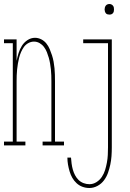

<svg xmlns="http://www.w3.org/2000/svg" viewBox="-32 -727 652 960"><path d="M-12 0V-19H32V-511H-12V-530H51V-423Q55 -443 61 -462Q67 -481 77.5 -498Q88 -515 105.5 -526.5Q123 -538 143 -538Q159 -538 174 -530.5Q189 -523 199.5 -510Q210 -497 216.5 -481.5Q223 -466 228 -450.5Q233 -435 236 -418.5Q239 -402 240.5 -386Q242 -370 242.5 -353.5Q243 -337 243 -320V-19H288V0H181V-19H225V-320Q225 -335 224.5 -350Q224 -365 222.5 -379.5Q221 -394 218.5 -409Q216 -424 212 -438Q208 -452 202.5 -466Q197 -480 188 -492Q179 -504 166 -511.5Q153 -519 138 -519Q123 -519 109.5 -511.5Q96 -504 87.5 -492Q79 -480 73 -466Q67 -452 63.5 -438Q60 -424 57.5 -409Q55 -394 53.5 -379.5Q52 -365 51.5 -350Q51 -335 51 -320V-19H95V0ZM515 -654Q510 -654 505 -655.5Q500 -657 497 -661Q494 -665 492.5 -670Q491 -675 491 -680Q491 -685 492.5 -690Q494 -695 497 -699Q500 -703 505 -705Q510 -707 515 -707Q520 -707 524.5 -705Q529 -703 532.5 -699Q536 -695 537 -690Q538 -685 538 -680Q538 -675 537 -670Q536 -665 532.5 -661Q529 -657 524.5 -655.5Q520 -654 515 -654ZM415 213Q397 213 380.5 207Q364 201 351 189Q338 177 329.5 162Q321 147 316 130Q311 113 308 96Q305 79 305 61H323Q324 76 326 91Q328 106 332 120.5Q336 135 343 148.5Q350 162 360.5 172.5Q371 183 385.5 188.5Q400 194 415 194Q434 194 450.5 183.5Q467 173 477.5 157Q488 141 493.5 123Q499 105 502.5 86Q506 67 507 48Q508 29 508 10V-511H384V-530H527V10Q527 32 525.5 53.5Q524 75 519.5 96Q515 117 508 137Q501 157 488 174.5Q475 192 455.5 202.5Q436 213 415 213Z"/></svg>

Font: Iosevka Slab Thin Extended
Style: Regular
Weight: 100
Width: 7
Monospace: yes
Designer: Belleve Invis
Foundry: Belleve Invis
Version: Version 11.1.1; ttfautohint (v1.8.3)